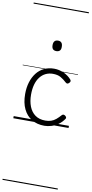

<svg xmlns="http://www.w3.org/2000/svg" viewBox="-164 -1147 850 1783"><g transform="rotate(10 260.5 -255.0)"><path d="M295 19Q226 19 175.5 -11.5Q125 -42 97 -100Q69 -158 69 -241Q69 -302 84.5 -352.5Q100 -403 129 -440.5Q158 -478 200 -498.5Q242 -519 295 -519Q341 -519 385.5 -499Q430 -479 459 -445Q465 -437 464 -429.5Q463 -422 454 -413Q445 -404 437.5 -404Q430 -404 423 -410Q394 -437 365 -453.5Q336 -470 291 -470Q254 -470 223 -455Q192 -440 169.5 -410.5Q147 -381 135.5 -339.5Q124 -298 124 -245Q124 -182 143 -133.5Q162 -85 200 -57.5Q238 -30 296 -30Q326 -30 350 -38Q374 -46 395 -63.5Q416 -81 439 -107Q446 -114 454 -113.5Q462 -113 470 -107Q478 -101 481 -93.5Q484 -86 479 -79Q456 -45 425 -23Q394 -1 360 9Q326 19 295 19ZM285 -683Q263 -683 252 -695Q241 -707 241 -732Q241 -757 252 -769.5Q263 -782 285 -782Q306 -782 317 -769.5Q328 -757 328 -732Q329 -707 317.5 -695Q306 -683 285 -683ZM0 571H521V581H0ZM0 -20H521V0H0ZM0 -505H521V-500H0ZM0 -1091H521V-1081H0Z"/></g></svg>

Font: Playwrite PT Guides
Style: Regular
Weight: 400
Designer: Veronika Burian, José Scaglione
Foundry: TypeTogether
Version: Version 1.003